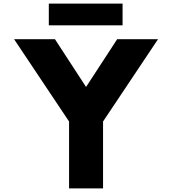

<svg xmlns="http://www.w3.org/2000/svg" viewBox="-20 -1042 951 1062"><path d="M58 -825H284L456 -561L628 -825H854L550 -370V0H362V-370ZM250 -1022H658V-902H250Z"/></svg>

Font: Hussar
Style: BoldWeb
Weight: 700
Foundry: Cannot Into Space Fonts
Version: Version 2.00